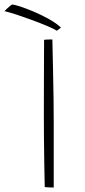

<svg xmlns="http://www.w3.org/2000/svg" viewBox="-82 -836 377 856"><path d="M157.5 0Q154.5 0 146 -0.2Q137.5 -0.5 129 -1Q120.5 -1.5 117.5 -2Q116.5 -42.5 115.5 -100.2Q114.5 -158 114 -218Q113.5 -278 113.5 -324.5Q113.5 -387 113.8 -472.5Q114 -558 114.5 -658.5Q117 -659 121.5 -659.2Q126 -659.5 131.2 -659.8Q136.5 -660 141.8 -660Q147 -660 151.5 -660Q153 -591 154.5 -522.5Q156 -454 156.8 -394.2Q157.5 -334.5 157.5 -291.5Q157.5 -275 157.5 -242.8Q157.5 -210.5 157.5 -171.8Q157.5 -133 157.5 -96.2Q157.5 -59.5 157.5 -33.2Q157.5 -7 157.5 0ZM-28 -816Q-18 -815.5 8.8 -806.8Q35.5 -798 69.8 -783.5Q104 -769 136.5 -750.8Q169 -732.5 190 -713L171.5 -699Q155 -709 125.8 -721.2Q96.5 -733.5 62 -746.2Q27.5 -759 -5.2 -769.8Q-38 -780.5 -62 -786.5Q-57 -791.5 -50.8 -797.5Q-44.5 -803.5 -38.2 -808.5Q-32 -813.5 -28 -816Z"/></svg>

Font: Grandstander Thin Thin
Style: Regular
Weight: 250
Version: Version 1.200